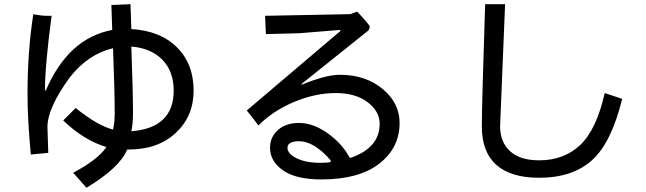

<svg xmlns="http://www.w3.org/2000/svg" viewBox="-20 -797 3040 903"><path d="M578.1 -93.8Q543 -7.8 386.7 85.9L324.2 15.6Q441.4 -46.9 480.5 -105.5Q375 -136.7 277.3 -230.5L335.9 -289.1Q437.5 -207 511.7 -187.5Q519.5 -222.7 519.5 -265.6Q519.5 -359.4 511.7 -570.3Q394.5 -543 308.6 -433.6Q203.1 -289.1 203.1 -199.2L207 -78.1L125 -70.3Q109.4 -234.4 109.4 -355.5Q109.4 -554.7 136.7 -730.5Q171.9 -722.7 203.1 -722.7H222.7Q191.4 -488.3 191.4 -371.1H195.3Q300.8 -617.2 507.8 -656.2L503.9 -773.4L593.8 -777.3L597.7 -660.2Q734.4 -652.3 812.5 -574.2Q890.6 -496.1 890.6 -371.1Q890.6 -250 806.6 -171.9Q722.7 -93.8 585.9 -93.8ZM597.7 -578.1Q605.5 -359.4 605.5 -265.6Q605.5 -214.8 597.7 -179.7Q796.9 -195.3 796.9 -371.1Q796.9 -460.9 744.1 -515.6Q691.4 -570.3 597.7 -578.1Z M1625 -54.7H1628.9Q1765.6 -101.6 1765.6 -214.8Q1765.6 -273.4 1709 -316.4Q1652.3 -359.4 1558.6 -359.4Q1464.8 -359.4 1365.2 -318.4Q1265.6 -277.3 1195.3 -207Q1175.8 -234.4 1140.6 -277.3L1582 -652.3L1578.1 -656.2L1386.7 -640.6L1230.5 -636.7L1226.6 -722.7L1628.9 -730.5Q1636.7 -734.4 1660.2 -742.2Q1718.8 -679.7 1718.8 -671.9Q1718.8 -660.2 1710.9 -652.3L1398.4 -402.3V-398.4Q1511.7 -445.3 1578.1 -445.3Q1699.2 -445.3 1779.3 -378.9Q1859.4 -312.5 1859.4 -218.8Q1859.4 -101.6 1763.7 -27.3Q1668 46.9 1492.2 46.9Q1371.1 46.9 1310.5 3.9Q1250 -39.1 1250 -101.6Q1250 -152.3 1287.1 -185.5Q1324.2 -218.8 1386.7 -218.8Q1453.1 -218.8 1521.5 -169.9Q1589.8 -121.1 1625 -54.7ZM1535.2 -43Q1457 -132.8 1386.7 -132.8Q1332 -132.8 1332 -101.6Q1332 -74.2 1375 -52.7Q1418 -31.2 1488.3 -31.2Q1519.5 -31.2 1535.2 -35.2Z M2906.2 -332Q2855.5 -125 2763.7 -43Q2671.9 39.1 2515.6 39.1Q2382.8 39.1 2314.5 -21.5Q2246.1 -82 2246.1 -203.1Q2246.1 -300.8 2261.7 -777.3H2355.5L2332 -203.1Q2332 -128.9 2378.9 -85.9Q2425.8 -43 2515.6 -43Q2632.8 -43 2709 -115.2Q2785.2 -187.5 2824.2 -359.4Z"/></svg>

Font: WenQuanYi Micro Hei Mono
Style: Regular
Weight: 400
Foundry: Ascender Corporation
Version: Version 0.2.0-beta